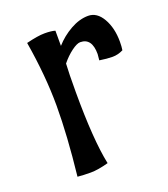

<svg xmlns="http://www.w3.org/2000/svg" viewBox="-97 -544 540 618"><g transform="rotate(-20 173.5 -234.5)"><path d="M342 -360Q342 -343 340 -331Q322 -322 303.5 -322Q285 -322 259 -326Q261 -342 261 -347Q261 -402 221 -402Q210 -402 191 -388Q172 -374 155 -353Q153 -321 153 -256Q153 -92 171 -6Q135 4 110 4Q85 4 65 2Q80 -134 80 -236Q80 -338 60 -458Q100 -468 123 -468Q146 -468 159 -464V-412Q182 -438 213 -455.5Q244 -473 274 -473Q304 -473 323 -440Q342 -407 342 -360Z"/></g></svg>

Font: Port Lligat Sans
Style: Regular
Weight: 400
Designer: Dario Muhafara, Eduardo Rodriguez Tunni
Foundry: Tipo
Version: Version 1.002